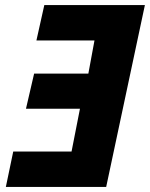

<svg xmlns="http://www.w3.org/2000/svg" viewBox="-20 -734 589 754"><path d="M3 0 32 -139H261L294 -307H82L114 -445H327L351 -575H123L154 -714H549L397 0Z"/></svg>

Font: Noto Sans Disp ExtBd
Style: Italic
Weight: 800
Italic angle: -12°
Designer: Monotype Design Team
Foundry: Monotype Imaging Inc.
Version: Version 2.000;GOOG;noto-source:20170915:90ef993387c0